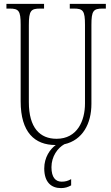

<svg xmlns="http://www.w3.org/2000/svg" viewBox="-20 -734 569 985"><path d="M265 10H266C237 31 207 73 207 130C207 201 243 231 293 231C313 231 329 226 345 217V185C327 195 314 198 296 198C265 198 244 176 244 124C244 68 276 25 310 6C404 -15 449 -100 449 -201V-606C449 -679 459 -690 507 -690H523V-714H338V-690H359C406 -690 416 -679 416 -607V-203C416 -115 377 -22 270 -22C185 -22 128 -78 128 -210V-605C128 -680 139 -690 186 -690H206V-714H13V-690H29C76 -690 86 -679 86 -608V-214C86 -55 158 10 265 10Z"/></svg>

Font: Noto Serif Devanagari ExtraCondensed ExtraLight
Style: Regular
Weight: 200
Width: 2
Designer: Universal Thirst, Indian Type Foundry and the Monotype Design Team
Foundry: Monotype Imaging Inc.
Version: Version 2.004